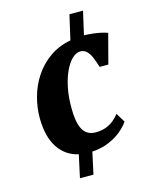

<svg xmlns="http://www.w3.org/2000/svg" viewBox="-120 -762 756 961"><g transform="rotate(-15 258.0 -281.0)"><path d="M173 122 198.5 4.5Q133 -10 95.5 -65.8Q58 -121.5 56.5 -217.5Q56 -272.5 70.8 -327.5Q85.5 -382.5 116.5 -430Q147.5 -477.5 194.8 -511.2Q242 -545 305.5 -557L334.5 -684.5H405L377.5 -564Q397.5 -563.5 419 -561.2Q440.5 -559 461.2 -554.8Q482 -550.5 498 -544.5L457.5 -391H412.5Q404 -418.5 394.8 -441.2Q385.5 -464 372 -477.5Q358.5 -491 338 -491Q317.5 -491 296.8 -471.8Q276 -452.5 259 -416.8Q242 -381 232 -331.8Q222 -282.5 223 -223.5Q223.5 -171.5 233.2 -139.8Q243 -108 262 -93.8Q281 -79.5 309 -79.5Q339.5 -79.5 362.5 -88.2Q385.5 -97 402.8 -111Q420 -125 433 -142L462 -94.5Q449.5 -75 423.2 -52Q397 -29 358 -11.8Q319 5.5 267.5 9L243 122Z"/></g></svg>

Font: Merriweather 28pt Black
Style: Italic
Weight: 900
Italic angle: -7.8°
Version: Version 2.101